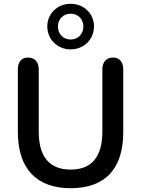

<svg xmlns="http://www.w3.org/2000/svg" viewBox="-20 -981 743 1011"><path d="M352 10C534 10 629 -92 629 -286V-616C629 -653 610 -678 575 -678C539 -678 519 -653 519 -616V-288C519 -154 462 -88 352 -88C242 -88 184 -154 184 -288V-616C184 -653 164 -678 128 -678C92 -678 74 -653 74 -616V-286C74 -92 173 10 352 10ZM352 -721C422 -721 475 -774 475 -842C475 -909 422 -961 352 -961C282 -961 229 -909 229 -842C229 -774 282 -721 352 -721ZM352 -773C313 -773 285 -802 285 -842C285 -880 313 -909 352 -909C391 -909 419 -880 419 -842C419 -802 391 -773 352 -773Z"/></svg>

Font: SN Pro Medium
Style: Regular
Weight: 500
Designer: Tobias Whetton
Foundry: Supernotes
Version: Version 1.003;Glyphs 3.3 (3324)